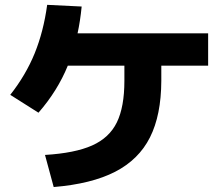

<svg xmlns="http://www.w3.org/2000/svg" viewBox="-20 -752 904 777"><path d="M483.4 -424.8V-486.3H254.4Q212.9 -384.3 135.7 -295.9L21.5 -368.2Q84.5 -448.2 120.4 -536.4Q156.2 -624.5 170.9 -732.4L310.5 -725.6Q304.7 -666.5 293.9 -617.2H822.3V-486.3H632.8V-424.8Q632.3 -286.1 586.9 -196Q541.5 -106 446 -56.9Q350.6 -7.8 197.3 4.9L162.1 -125Q283.2 -132.3 352.8 -163.3Q422.4 -194.3 452.9 -256.8Q483.4 -319.3 483.4 -424.8Z"/></svg>

Font: Pretendard GOV ExtraBold
Style: Regular
Weight: 800
Designer: Base glyphs from Inter by Rasmus Andersson; Hangeul glyphs from Noto Sans CJK(Source Han Sans) by Jang Soo-young and Kan
Foundry: Kil Hyung-jin
Version: Version 1.309